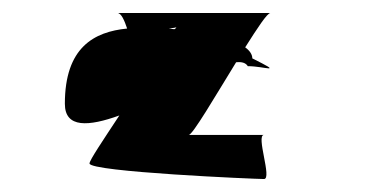

<svg xmlns="http://www.w3.org/2000/svg" viewBox="-20 -602 592 296"><path d="M80 -442C80 -404 117 -407 164 -424C139 -386 118 -355 118 -350C118 -337 374 -326 387 -326C400 -326 374 -394 387 -394H271C277 -394 312 -454 344 -506C353 -507 359 -505 362 -500C388 -500 419 -487 369 -512C369 -518 365 -524 358 -529C377 -559 392 -582 397 -582H161C167 -582 172 -570 176 -558C125 -553 80 -529 80 -442ZM240 -558C246 -559 250 -559 252 -560C251 -559 251 -558 249 -557C246 -557 243 -558 240 -558Z"/></svg>

Font: Ampere
Style: SuCnd
Weight: 400
Version: Version 1